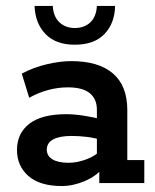

<svg xmlns="http://www.w3.org/2000/svg" viewBox="-20 -614 520 644"><path d="M187 10Q114 10 75.5 -23.5Q37 -57 37 -111Q37 -167 78.5 -199Q120 -231 202 -231Q228 -231 261 -226Q294 -221 322 -213L305 -202V-246Q305 -282 281 -301.5Q257 -321 208 -321Q174 -321 141 -312Q108 -303 78 -286L53 -367Q92 -388 137 -398.5Q182 -409 219 -409Q311 -409 359 -367.5Q407 -326 407 -245V-77H464V0H313V-65L328 -53Q303 -23 264 -6.5Q225 10 187 10ZM210 -68Q239 -68 269.5 -79.5Q300 -91 315 -108L305 -78V-172L322 -144Q296 -152 270 -155Q244 -158 220 -158Q180 -158 158.5 -146.5Q137 -135 137 -112Q137 -91 156 -79.5Q175 -68 210 -68ZM231 -464Q167 -464 132.5 -500Q98 -536 96 -594H157Q159 -558 179.5 -539Q200 -520 231 -520Q263 -520 283 -539Q303 -558 305 -594H366Q365 -536 330.5 -500Q296 -464 231 -464Z"/></svg>

Font: Rokkitt SemiBold SemiBold
Style: Regular
Weight: 600
Version: Version 3.103